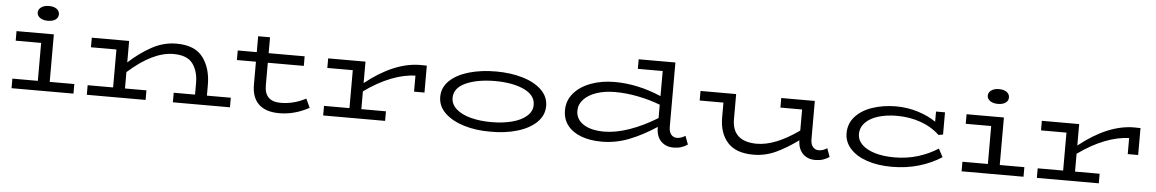

<svg xmlns="http://www.w3.org/2000/svg" viewBox="-35 -1131 9504 1578"><g transform="rotate(5 4717.0 -342.5)"><path d="M232 -638Q232 -665 256.5 -682.5Q281 -700 320 -700Q360 -700 383.5 -683Q407 -666 407 -638Q407 -611 384 -594.5Q361 -578 320 -578Q281 -578 256.5 -595Q232 -612 232 -638ZM583 -79V0H72V-79H282V-392H72V-471H380V-79Z M1874 -79V0H1403V-79H1579V-175Q1579 -271 1533.5 -333.5Q1488 -396 1374 -396Q1204 -396 1001 -214V-79H1178V0H693V-79H903V-392H693V-471H1001V-294Q1090 -376 1187.5 -429.5Q1285 -483 1391 -483Q1544 -483 1610.5 -393.5Q1677 -304 1677 -167V-79Z M2527 -53Q2407 13 2281 13Q2170 13 2112 -41.5Q2054 -96 2054 -204V-392H1897V-471H2054V-602H2152V-471H2449V-392H2152V-205Q2152 -73 2285 -73Q2393 -73 2493 -126Z M3456 -482V-260H3370V-392Q3276 -390 3169 -348Q3062 -306 2951 -226V-79H3154V0H2643V-79H2853V-392H2643V-471H2951V-294Q3188 -483 3404 -483Z M3588 -237Q3588 -315 3647 -371Q3706 -427 3806 -455.5Q3906 -484 4028 -484Q4147 -484 4246 -455Q4345 -426 4403.5 -370Q4462 -314 4462 -237Q4462 -160 4404 -103Q4346 -46 4246 -16Q4146 14 4024 13Q3904 14 3804.5 -16.5Q3705 -47 3646.5 -103.5Q3588 -160 3588 -237ZM4359 -237Q4359 -318 4265 -361.5Q4171 -405 4024 -405Q3877 -404 3783.5 -361Q3690 -318 3690 -237Q3690 -184 3734 -145Q3778 -106 3854 -86Q3930 -66 4024 -66Q4119 -66 4195 -86Q4271 -106 4315 -145Q4359 -184 4359 -237Z M5650 -23Q5625 -6 5597 3Q5569 12 5532 12Q5470 12 5430.5 -28Q5391 -68 5391 -141V-146Q5275 -70 5166 -27.5Q5057 15 4941 15Q4846 15 4773 -12Q4700 -39 4659.5 -91Q4619 -143 4619 -216Q4619 -297 4671 -357.5Q4723 -418 4811.5 -450.5Q4900 -483 5006 -483Q5197 -483 5391 -400V-607H5186V-686H5489V-157Q5489 -113 5507.5 -91.5Q5526 -70 5554 -70Q5590 -70 5624 -93ZM5391 -219V-329Q5309 -361 5210 -381Q5111 -401 5017 -401Q4932 -401 4865 -378.5Q4798 -356 4759.5 -315Q4721 -274 4721 -221Q4721 -151 4783 -110Q4845 -69 4955 -69Q5050 -69 5163 -108.5Q5276 -148 5391 -219Z M6819 -23Q6794 -6 6766.5 3Q6739 12 6702 12Q6640 12 6600.5 -27.5Q6561 -67 6560 -138Q6464 -68 6376.5 -27.5Q6289 13 6193 13Q6049 13 5980 -63.5Q5911 -140 5911 -269V-392H5715V-471H6009V-265Q6009 -80 6213 -79Q6365 -79 6560 -218V-392H6381V-471H6658V-157Q6658 -113 6677 -91.5Q6696 -70 6724 -70Q6760 -70 6794 -93Z M7744 -102Q7661 -48 7557.5 -17.5Q7454 13 7335 13Q7218 13 7129 -17.5Q7040 -48 6990.5 -103.5Q6941 -159 6941 -230Q6941 -310 6993 -367.5Q7045 -425 7132.5 -454.5Q7220 -484 7325 -485Q7421 -485 7508 -458Q7595 -431 7658 -387V-471H7732V-288L7695 -281Q7627 -345 7535.5 -376.5Q7444 -408 7341 -408Q7257 -408 7189 -387.5Q7121 -367 7082 -327Q7043 -287 7043 -232Q7043 -182 7081.5 -144.5Q7120 -107 7189 -86.5Q7258 -66 7348 -66Q7451 -66 7541.5 -93.5Q7632 -121 7708 -170Z M8070 -638Q8070 -665 8094.5 -682.5Q8119 -700 8158 -700Q8198 -700 8221.5 -683Q8245 -666 8245 -638Q8245 -611 8222 -594.5Q8199 -578 8158 -578Q8119 -578 8094.5 -595Q8070 -612 8070 -638ZM8421 -79V0H7910V-79H8120V-392H7910V-471H8218V-79Z M9344 -482V-260H9258V-392Q9164 -390 9057 -348Q8950 -306 8839 -226V-79H9042V0H8531V-79H8741V-392H8531V-471H8839V-294Q9076 -483 9292 -483Z"/></g></svg>

Font: BioRhyme Expanded
Style: Regular
Weight: 400
Width: 7
Designer: Aoife Mooney
Foundry: Aoife Mooney Type
Version: Version 1.000